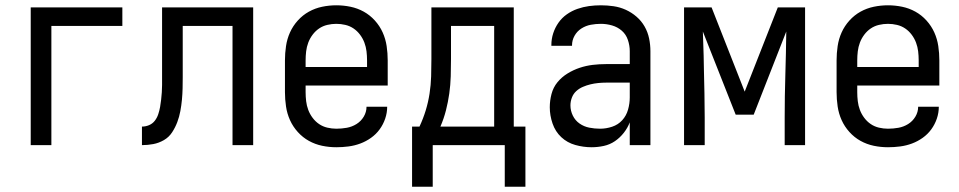

<svg xmlns="http://www.w3.org/2000/svg" viewBox="-20 -548 3623 725"><path d="M96 0V-520H442V-450H174V0Z M858 0V-450H670V-257Q670 -236 669.5 -214.5Q669 -193 667 -171.5Q665 -150 661 -128.5Q657 -107 649.5 -87Q642 -67 630 -48.5Q618 -30 599 -19Q580 -8 559 -4Q538 0 516 0V-70Q530 -70 543 -75.5Q556 -81 564.5 -92Q573 -103 577.5 -116.5Q582 -130 584.5 -144Q587 -158 588.5 -172Q590 -186 591 -199.5Q592 -213 592 -227Q592 -241 592 -255V-520H936V0Z M1250 8Q1223 8 1196.5 2.5Q1170 -3 1146.5 -16Q1123 -29 1104.5 -49.5Q1086 -70 1075 -94.5Q1064 -119 1060 -146Q1056 -173 1056 -200V-320Q1056 -347 1060 -374Q1064 -401 1075 -425.5Q1086 -450 1104.5 -470.5Q1123 -491 1146.5 -504Q1170 -517 1196.5 -522.5Q1223 -528 1250 -528Q1277 -528 1303.5 -522.5Q1330 -517 1353.5 -504Q1377 -491 1395.5 -470.5Q1414 -450 1425 -425.5Q1436 -401 1440 -374Q1444 -347 1444 -320V-225H1134V-200Q1134 -183 1136 -166Q1138 -149 1144 -133Q1150 -117 1160.5 -103Q1171 -89 1185 -79.5Q1199 -70 1216 -66Q1233 -62 1250 -62Q1270 -62 1289.5 -65.5Q1309 -69 1326 -79.5Q1343 -90 1353.5 -107.5Q1364 -125 1364 -145H1442Q1442 -122 1434.5 -100Q1427 -78 1413.5 -59.5Q1400 -41 1381 -27.5Q1362 -14 1340.5 -6Q1319 2 1296 5Q1273 8 1250 8ZM1366 -295V-320Q1366 -337 1364 -354Q1362 -371 1356 -387Q1350 -403 1339.5 -417Q1329 -431 1315 -440.5Q1301 -450 1284 -454Q1267 -458 1250 -458Q1233 -458 1216 -454Q1199 -450 1185 -440.5Q1171 -431 1160.5 -417Q1150 -403 1144 -387Q1138 -371 1136 -354Q1134 -337 1134 -320V-295Z M1536 157V-70H1564Q1578 -100 1587.5 -131Q1597 -162 1602 -194.5Q1607 -227 1608 -259.5Q1609 -292 1609 -325V-520H1920V-70H1964V157H1886V0H1614V157ZM1643 -70H1846V-450H1683V-325Q1683 -293 1682 -260Q1681 -227 1676.5 -195Q1672 -163 1664 -131.5Q1656 -100 1643 -70Z M2214 8Q2183 8 2152.5 -0.5Q2122 -9 2099.5 -30Q2077 -51 2066.5 -81.5Q2056 -112 2056 -143Q2056 -168 2062.5 -193Q2069 -218 2085 -237.5Q2101 -257 2123 -270.5Q2145 -284 2169 -292Q2193 -300 2218 -303Q2243 -306 2269 -306H2358V-355Q2358 -376 2351 -397Q2344 -418 2328 -432Q2312 -446 2291 -452Q2270 -458 2249 -458Q2230 -458 2211 -454.5Q2192 -451 2175.5 -440.5Q2159 -430 2149.5 -413Q2140 -396 2140 -377V-375H2062V-378Q2062 -401 2069 -422.5Q2076 -444 2089 -462.5Q2102 -481 2120.5 -494Q2139 -507 2160.5 -514.5Q2182 -522 2204 -525Q2226 -528 2249 -528Q2273 -528 2297 -524.5Q2321 -521 2343 -511Q2365 -501 2383.5 -485Q2402 -469 2414 -448Q2426 -427 2431 -403Q2436 -379 2436 -355V0H2358V-86Q2350 -65 2335.5 -46.5Q2321 -28 2302 -15Q2283 -2 2260 3Q2237 8 2214 8ZM2246 -62Q2269 -62 2291.5 -69.5Q2314 -77 2329.5 -94Q2345 -111 2351.5 -134Q2358 -157 2358 -180V-236H2269Q2254 -236 2239 -234.5Q2224 -233 2209.5 -229.5Q2195 -226 2181 -220Q2167 -214 2156 -204Q2145 -194 2139.5 -179.5Q2134 -165 2134 -150Q2134 -130 2143 -111.5Q2152 -93 2168.5 -81.5Q2185 -70 2205 -66Q2225 -62 2246 -62Z M2563 0V-520H2667L2792 -202L2917 -520H3020V0H2943V-104Q2943 -185 2945.5 -266Q2948 -347 2949 -429L2826 -115H2758L2634 -429Q2635 -406 2635.5 -383.5Q2636 -361 2637 -338L2638 -286Q2639 -241 2640 -195.5Q2641 -150 2641 -104V0Z M3333 8Q3306 8 3279.5 2.5Q3253 -3 3229.5 -16Q3206 -29 3187.5 -49.5Q3169 -70 3158 -94.5Q3147 -119 3143 -146Q3139 -173 3139 -200V-320Q3139 -347 3143 -374Q3147 -401 3158 -425.5Q3169 -450 3187.5 -470.5Q3206 -491 3229.5 -504Q3253 -517 3279.5 -522.5Q3306 -528 3333 -528Q3360 -528 3386.5 -522.5Q3413 -517 3436.5 -504Q3460 -491 3478.5 -470.5Q3497 -450 3508 -425.5Q3519 -401 3523 -374Q3527 -347 3527 -320V-225H3217V-200Q3217 -183 3219 -166Q3221 -149 3227 -133Q3233 -117 3243.5 -103Q3254 -89 3268 -79.5Q3282 -70 3299 -66Q3316 -62 3333 -62Q3353 -62 3372.5 -65.5Q3392 -69 3409 -79.5Q3426 -90 3436.5 -107.5Q3447 -125 3447 -145H3525Q3525 -122 3517.5 -100Q3510 -78 3496.5 -59.5Q3483 -41 3464 -27.5Q3445 -14 3423.5 -6Q3402 2 3379 5Q3356 8 3333 8ZM3449 -295V-320Q3449 -337 3447 -354Q3445 -371 3439 -387Q3433 -403 3422.5 -417Q3412 -431 3398 -440.5Q3384 -450 3367 -454Q3350 -458 3333 -458Q3316 -458 3299 -454Q3282 -450 3268 -440.5Q3254 -431 3243.5 -417Q3233 -403 3227 -387Q3221 -371 3219 -354Q3217 -337 3217 -320V-295Z"/></svg>

Font: Huly
Style: Regular
Weight: 400
Designer: Belleve Invis
Foundry: Belleve Invis
Version: Version 33.2.5; ttfautohint (v1.8.4)